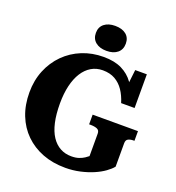

<svg xmlns="http://www.w3.org/2000/svg" viewBox="-162 -1055 1095 1194"><g transform="rotate(20 385.0 -458.0)"><path d="M697 -259V-104Q682 -85 653.5 -64.5Q625 -44 586.5 -27.5Q548 -11 501.5 -0.5Q455 10 404 10Q321 10 253.5 -16Q186 -42 137 -90Q88 -138 61.5 -205Q35 -272 35 -355Q35 -435 62.5 -502Q90 -569 139 -618Q188 -667 253.5 -693.5Q319 -720 395 -720Q467 -720 515.5 -696Q564 -672 593.5 -630.5Q623 -589 639 -534L587 -545L606 -710H683V-487H594Q580 -533 557 -567Q534 -601 500 -620.5Q466 -640 418 -640Q376 -640 342.5 -620Q309 -600 285.5 -563Q262 -526 249.5 -473.5Q237 -421 237 -355Q237 -284 249 -230.5Q261 -177 284.5 -141.5Q308 -106 341 -88Q374 -70 415 -70Q444 -70 464.5 -77Q485 -84 499.5 -93.5Q514 -103 522 -110V-259Q522 -281 505 -288Q488 -295 462 -295H452V-359H752V-295H746Q726 -295 711.5 -288Q697 -281 697 -259ZM396 -761Q351 -761 324 -783Q297 -805 297 -844Q297 -883 324 -904.5Q351 -926 396 -926Q442 -926 468.5 -904.5Q495 -883 495 -844Q495 -805 468.5 -783Q442 -761 396 -761Z"/></g></svg>

Font: Roboto Serif 36pt
Style: Bold
Weight: 700
Version: Version 1.008